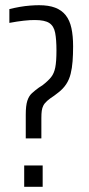

<svg xmlns="http://www.w3.org/2000/svg" viewBox="-20 -716 343 738"><path d="M79 -184V-275Q79 -310 85 -328.5Q91 -347 102.5 -357.5Q114 -368 129 -379L143 -388Q165 -405 176.5 -419.5Q188 -434 192.5 -457Q197 -480 197 -522Q197 -564 192 -590Q187 -616 169.5 -627.5Q152 -639 114 -639Q105 -639 94.5 -638.5Q84 -638 71.5 -636.5Q59 -635 45 -633Q31 -631 16 -628V-681Q36 -686 56 -689.5Q76 -693 95.5 -694.5Q115 -696 130 -696Q167 -696 192 -686.5Q217 -677 232.5 -657.5Q248 -638 254.5 -608Q261 -578 261 -538Q261 -507 259 -480.5Q257 -454 251.5 -432Q246 -410 234.5 -392.5Q223 -375 205 -361L188 -348Q171 -337 161 -328Q151 -319 146.5 -310Q142 -301 140.5 -290Q139 -279 139 -262V-184ZM73 2V-80H144V2Z"/></svg>

Font: Saira ExtraCondensed
Style: Regular
Weight: 400
Width: 2
Designer: Hector Gatti with collaboration of the Omnibus-Type team
Foundry: Omnibus-Type
Version: Version 1.101